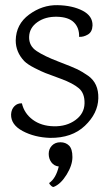

<svg xmlns="http://www.w3.org/2000/svg" viewBox="-20 -520 424 745"><path d="M322 -226Q363 -197 361.5 -138.5Q360 -80 309.5 -32Q259 16 174 15Q114 13 68 -11.5Q22 -36 23 -76Q24 -96 36 -108Q48 -120 65 -119Q74 -80 107 -55.5Q140 -31 189 -30Q238 -29 272.5 -54Q307 -79 308 -118.5Q309 -158 286 -177.5Q263 -197 217 -214Q171 -231 156.5 -236.5Q142 -242 114.5 -256Q87 -270 74 -283Q41 -318 41 -363Q42 -426 93 -463.5Q144 -501 202.5 -500Q261 -499 300.5 -478.5Q340 -458 339 -421Q338 -396 321 -386Q304 -376 287 -377Q288 -412 267 -433Q246 -454 201 -455Q156 -456 125 -434Q94 -412 93 -377Q92 -342 122 -322Q152 -302 207 -281Q262 -260 280.5 -251Q299 -242 322 -226ZM189 205Q185 207 178 200.5Q171 194 171 190Q197 172 208 126Q190 124 179.5 110Q169 96 169 77Q169 58 181.5 45Q194 32 214.5 32Q235 32 248 45Q261 58 261 89.5Q261 121 238.5 157.5Q216 194 189 205Z"/></svg>

Font: Karma Light
Style: Regular
Weight: 300
Designer: Joana Correia
Foundry: Indian Type Foundry
Version: Version 1.202;PS 1.0;hotconv 1.0.78;makeotf.lib2.5.61930; tt